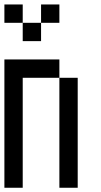

<svg xmlns="http://www.w3.org/2000/svg" viewBox="-20 -937 457 873"><path d="M0 -83.3V-666.7H250V-583.3H83.3V-83.3ZM83.3 -916.7V-833.3H0V-916.7ZM83.3 -833.3H166.7V-750H83.3ZM250 -916.7V-833.3H166.7V-916.7ZM250 -83.3V-583.3H333.3V-83.3Z"/></svg>

Font: Galmuri11 Condensed
Style: Regular
Weight: 400
Width: 3
Designer: Lee Minseo (quiple)
Version: Version 2.399;hotconv 1.1.1;makeotfexe 2.6.0 DEVELOPMENT